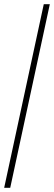

<svg xmlns="http://www.w3.org/2000/svg" viewBox="-20 -780 259 921"><path d="M0 121H29L219 -760H190Z"/></svg>

Font: Noto Serif Armenian ExtraCondensed Thin
Style: Regular
Weight: 100
Width: 2
Designer: Monotype Design Team
Foundry: Monotype Imaging Inc.
Version: Version 2.008